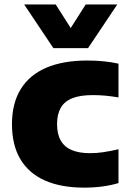

<svg xmlns="http://www.w3.org/2000/svg" viewBox="-20 -828 578 858"><path d="M356.5 10.5Q252 10.5 180 -21.8Q108 -54 70.8 -117Q33.5 -180 33.5 -273Q33.5 -366 72.5 -429.5Q111.5 -493 186.5 -525.2Q261.5 -557.5 370 -557.5Q409 -557.5 443.8 -554Q478.5 -550.5 509.5 -543.5V-392.5Q478.5 -398 451 -400.5Q423.5 -403 394 -403Q338 -403 303 -389Q268 -375 251.5 -346.2Q235 -317.5 235 -273.5Q235 -229 251.5 -200Q268 -171 300.8 -157.2Q333.5 -143.5 382 -143.5Q412 -143.5 440.8 -147.8Q469.5 -152 509.5 -161V-10Q479 -0.5 439.8 5Q400.5 10.5 356.5 10.5ZM218.5 -613 88 -808H229L310.5 -680H281.5L363 -808H504L373.5 -613Z"/></svg>

Font: Encode Sans SemiExpanded ExtraBold
Style: Regular
Weight: 800
Width: 6
Designer: Multiple Designers
Foundry: Impallari Type
Version: Version 3.002